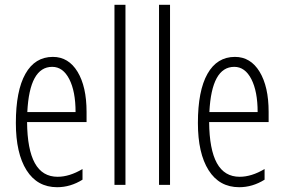

<svg xmlns="http://www.w3.org/2000/svg" viewBox="-20 -780 1200 810"><path d="M221.2 9.8Q137.2 9.8 92 -61.8Q46.9 -133.3 46.9 -261.2Q46.9 -397 87.2 -468.5Q127.4 -540 203.1 -540Q269 -540 307.1 -477.3Q345.2 -414.6 345.2 -308.1V-265.1H94.2Q95.2 -149.4 127 -91.8Q158.7 -34.2 223.1 -34.2Q272.9 -34.2 328.1 -66.9V-22Q277.3 9.8 221.2 9.8ZM200.2 -498Q104.5 -498 95.2 -307.1H298.8Q298.8 -394.5 272.2 -446.3Q245.6 -498 200.2 -498Z M509.3 0H462.9V-759.8H509.3Z M697.3 0H650.9V-759.8H697.3Z M989.3 9.8Q905.3 9.8 860.1 -61.8Q814.9 -133.3 814.9 -261.2Q814.9 -397 855.2 -468.5Q895.5 -540 971.2 -540Q1037.1 -540 1075.2 -477.3Q1113.3 -414.6 1113.3 -308.1V-265.1H862.3Q863.3 -149.4 895 -91.8Q926.8 -34.2 991.2 -34.2Q1041 -34.2 1096.2 -66.9V-22Q1045.4 9.8 989.3 9.8ZM968.3 -498Q872.6 -498 863.3 -307.1H1066.9Q1066.9 -394.5 1040.3 -446.3Q1013.7 -498 968.3 -498Z"/></svg>

Font: TypoPRO Open Sans Condensed
Style: Regular
Weight: 300
Width: 3
Foundry: Ascender Corporation
Version: Version 1.10